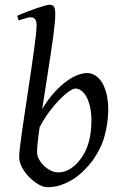

<svg xmlns="http://www.w3.org/2000/svg" viewBox="-20 -762 507 802"><path d="M294.9 -392.1Q285.6 -392.1 268.1 -380.1Q250.5 -368.2 229.2 -346.4Q208 -324.7 185.8 -295.2Q163.6 -265.6 145.5 -230.5Q140.1 -195.3 137.5 -167.7Q134.8 -140.1 134.8 -125Q134.8 -112.3 142.3 -97.7Q149.9 -83 162.6 -70.6Q175.3 -58.1 191.2 -50Q207 -42 224.1 -42Q241.7 -42 256.8 -48.3Q272 -54.7 284.9 -64.7Q297.9 -74.7 308.1 -87.2Q318.4 -99.6 326.2 -111.8Q337.4 -129.4 344.2 -148.4Q351.1 -167.5 355 -186.5Q358.9 -205.6 360.4 -223.9Q361.8 -242.2 361.8 -258.8Q361.8 -292.5 355.7 -317.6Q349.6 -342.8 340.1 -359.4Q330.6 -376 318.6 -384Q306.6 -392.1 294.9 -392.1ZM432.1 -297.9Q431.2 -246.1 416.7 -193.6Q402.3 -141.1 367.2 -91.8Q350.6 -69.8 330.3 -49.6Q310.1 -29.3 286.1 -13.9Q262.2 1.5 234.9 10.7Q207.5 20 176.8 20Q166.5 20 154.1 14.9Q141.6 9.8 128.7 0.5Q115.7 -8.8 103.3 -21Q90.8 -33.2 81.3 -47.1Q71.8 -61 65.9 -76.2Q60.1 -91.3 60.1 -106Q60.1 -118.7 63.2 -146Q66.4 -173.3 71.5 -210Q76.7 -246.6 83.3 -289.6Q89.8 -332.5 96.4 -377.2Q103 -421.9 109.6 -465.6Q116.2 -509.3 121.3 -546.9Q126.5 -584.5 129.6 -613.3Q132.8 -642.1 132.8 -657.2Q132.8 -668.5 130.4 -675Q127.9 -681.6 124 -684.8Q120.1 -688 115.7 -689Q111.3 -689.9 106.9 -689.9Q102.5 -689.9 94.5 -687.7Q86.4 -685.5 78.1 -683.1Q68.8 -680.2 58.1 -676.8L51.8 -695.8Q72.3 -705.1 93.8 -713.4Q115.2 -721.7 134 -728Q152.8 -734.4 167 -738.3Q181.2 -742.2 187 -742.2Q200.7 -742.2 205.8 -733.4Q210.9 -724.6 210.9 -702.1Q210.9 -687 208.5 -662.4Q206.1 -637.7 201.9 -606.2Q197.8 -574.7 192.1 -537.8Q186.5 -501 180.4 -461.9Q174.3 -422.9 168.2 -383.1Q162.1 -343.3 156.2 -306.2Q181.2 -348.1 207.8 -377Q234.4 -405.8 259.3 -423.6Q284.2 -441.4 305.9 -449.2Q327.6 -457 342.8 -457Q361.8 -457 378.4 -446.5Q395 -436 407 -416Q418.9 -396 425.8 -366.2Q432.6 -336.4 432.1 -297.9Z"/></svg>

Font: Gentium Plus APac
Style: Italic
Weight: 400
Italic angle: -8°
Designer: J. Victor Gaultney, Annie Olsen, Iska Routamaa, Becca Hirsbrunner
Foundry: SIL International
Version: Version 5.000